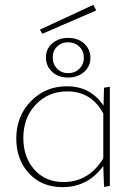

<svg xmlns="http://www.w3.org/2000/svg" viewBox="-20 -767 562 790"><path d="M376 -724 154 -628 144 -645 364 -747ZM169 -531Q169 -566 195 -588.5Q221 -611 261 -611Q301 -611 326.5 -587.5Q352 -564 352 -529Q352 -494 326 -471Q300 -448 260 -448Q220 -448 194.5 -471.5Q169 -495 169 -531ZM325 -529Q325 -557 306.5 -575Q288 -593 260 -593Q233 -593 215 -575.5Q197 -558 197 -531Q197 -503 215 -484.5Q233 -466 261 -466Q288 -466 306.5 -484Q325 -502 325 -529ZM408 -406 432 -410V-2L408 2L405 -84Q342 3 237 3Q152 3 99.5 -53.5Q47 -110 47 -197Q47 -289 107 -350.5Q167 -412 255 -412Q353 -412 406 -332ZM241 -18Q346 -18 405 -116V-300Q356 -391 257 -391Q179 -391 127.5 -337Q76 -283 76 -199Q76 -120 121.5 -69Q167 -18 241 -18Z"/></svg>

Font: EauTestInfant Extralight
Style: Regular
Weight: 250
Designer: Christian Thalmann (Catharsis Fonts)
Version: Version 0.001;PS 000.001;hotconv 1.0.88;makeotf.lib2.5.64775